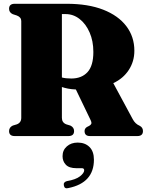

<svg xmlns="http://www.w3.org/2000/svg" viewBox="-20 -720 782 1016"><path d="M691 -451.5Q691 -395 661.5 -349.8Q632 -304.5 579.5 -280L682.5 -89Q695.5 -64.5 719 -54.5Q736.5 -45.5 736.5 -26.5Q736.5 0 706.5 0H456Q427.5 0 427.5 -26.5Q427.5 -40 440 -48L451 -53.5Q460 -58 463 -64.8Q466 -71.5 458.5 -86.5L381.5 -246.5Q358.5 -247.5 340.2 -251Q322 -254.5 307.5 -259.5V-96.5Q307.5 -71 331 -62L352.5 -55.5Q372 -46 372 -26.5Q372 0 342 0H58Q28 0 28 -26.5Q28 -46 47.5 -55.5L69 -62Q92.5 -71 92.5 -96.5V-609Q92.5 -629 69 -638L47.5 -645Q28 -654 28 -673.5Q28 -700 58 -700H332.5Q446 -700 526 -668.8Q606 -637.5 648.5 -581.5Q691 -525.5 691 -451.5ZM307.5 -645.5V-310Q327.5 -304.5 357 -304.5Q412 -304.5 443 -338.2Q474 -372 474 -445Q474 -503 454.2 -548.2Q434.5 -593.5 401.2 -619.5Q368 -645.5 327 -645.5ZM384 170Q346 170 328.5 151.8Q311 133.5 311 106.5Q311 74.5 333.8 54.5Q356.5 34.5 391 34.5Q430 34.5 453.5 57.8Q477 81 477 125Q477 247.5 342.5 275Q321 281 318 261.5Q314 244 333.5 238.5Q381 230.5 403.2 213Q425.5 195.5 425.5 181Q425.5 170 413 170Z"/></svg>

Font: Fraunces 144pt S050 Black
Style: Regular
Weight: 900
Version: Version 1.000; ttfautohint (v1.8.3)